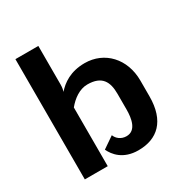

<svg xmlns="http://www.w3.org/2000/svg" viewBox="-164 -830 928 968"><g transform="rotate(-30 300.0 -346.0)"><path d="M191.7 0V-341.7C220.8 -377.5 262.5 -408.3 308.3 -408.3C393.3 -408.3 416.7 -360.8 416.7 -291.7V-200C416.7 -147.5 405.8 -83.3 350 -83.3C318.3 -83.3 295.8 -102.5 287.5 -125L220.8 -79.2C237.5 -43.3 277.5 8.3 366.7 8.3C476.7 8.3 550 -55.8 550 -200V-291.7C550 -418.3 465.8 -508.3 350 -508.3C267.5 -508.3 216.7 -471.7 185.8 -435.8C189.2 -445.8 191.7 -459.2 191.7 -475V-700H58.3V0Z"/></g></svg>

Font: BoonHome
Style: Bold
Weight: 700
Designer: Sungsit Sawaiwan
Foundry: Sungsit Sawaiwan
Version: Version 0.2